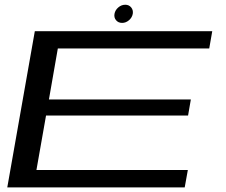

<svg xmlns="http://www.w3.org/2000/svg" viewBox="-20 -810 976 830"><path d="M11.5 0 130.5 -675H897.5L884.5 -600.5H230L191.5 -380H805L793 -310.5H179L137.5 -75H792L778.5 0ZM508 -711Q491.5 -711 481.8 -722.5Q472 -734 475 -750.5Q478 -766.5 491.5 -778Q505 -789.5 521.5 -789.5Q537.5 -789.5 547 -778Q556.5 -766.5 554 -750.5Q551 -734 537.5 -722.5Q524 -711 508 -711Z"/></svg>

Font: Anybody UltraExpanded Regular
Style: Italic
Weight: 400
Width: 9
Italic angle: -10°
Designer: Tyler Finck
Foundry: Etcetera Type Company
Version: Version 1.010; ttfautohint (v1.8.3) -l 8 -r 50 -G 200 -x 14 